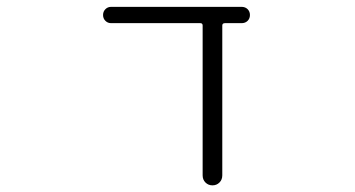

<svg xmlns="http://www.w3.org/2000/svg" viewBox="-20 -565 1040 563"><path d="M631.8 -50.8Q631.8 -38.1 623.5 -29.8Q615.2 -21.5 603 -21.5Q590.8 -21.5 582.5 -29.8Q574.2 -38.1 574.2 -50.8V-490.2Q574.2 -497.1 567.4 -497.1H305.7Q295.9 -497.1 289.1 -503.9Q282.2 -510.7 282.2 -521Q282.2 -531.2 289.1 -538.1Q295.9 -544.9 305.7 -544.9H688.5Q699.2 -544.9 706.1 -538.1Q712.9 -531.2 712.9 -521Q712.9 -510.7 706.1 -503.9Q699.2 -497.1 688.5 -497.1H639.6Q631.8 -497.1 631.8 -490.2Z"/></svg>

Font: Rounded-X Mgen+ 1mn light
Style: Regular
Weight: 200
Designer: [Source Han Sans]
Ryoko NISHIZUKA  (kana & ideographs); Paul D. Hunt (Latin, Greek & Cyrillic); Wenlong ZHANG  (bopomofo
Version: Version 1.059.20150602